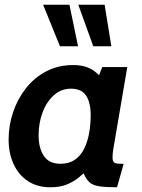

<svg xmlns="http://www.w3.org/2000/svg" viewBox="-20 -783 602 813"><path d="M193.5 10Q138 10 98.2 -16.2Q58.5 -42.5 37.5 -88.2Q16.5 -134 16.5 -192.5Q16.5 -252 35.5 -308.2Q54.5 -364.5 90 -409.5Q125.5 -454.5 176 -481Q226.5 -507.5 289.5 -507.5Q323 -507.5 346.8 -499Q370.5 -490.5 389.2 -474Q408 -457.5 425 -433.5L378 -410L413 -499H519L460.5 -156.5Q456.5 -133 456.5 -117Q456.5 -96.5 467 -92.8Q477.5 -89 503.5 -89L475.5 10Q428.5 10 402.8 6.2Q377 2.5 363.2 -7.8Q349.5 -18 339.5 -37.8Q329.5 -57.5 314.5 -89.5L355.5 -70.5Q338 -52 316.2 -33.5Q294.5 -15 264.8 -2.5Q235 10 193.5 10ZM236 -89.5Q272 -89.5 296.5 -106.2Q321 -123 335.8 -152.2Q350.5 -181.5 357.2 -218.5Q364 -255.5 364 -296Q364 -348 344.8 -377.8Q325.5 -407.5 280 -407.5Q240 -407.5 209 -380.5Q178 -353.5 160.8 -308.5Q143.5 -263.5 143.5 -209.5Q143.5 -156.5 165.5 -123Q187.5 -89.5 236 -89.5ZM451.5 -587H375L311.5 -763H423ZM310.5 -587H234L162.5 -763H274Z"/></svg>

Font: Cabin
Style: Bold Italic
Weight: 700
Width: 4
Italic angle: -10°
Designer: Pablo Impallari
Foundry: Pablo Impallari. http://www.impallari.com Igino Marini. http://www.ikern.com
Version: Version 3.001